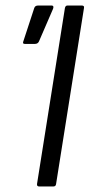

<svg xmlns="http://www.w3.org/2000/svg" viewBox="-20 -675 324 695"><path d="M122 0Q113 0 114 -9L215 -646Q217 -655 224 -655H276Q286 -655 284 -646L183 -9Q182 0 173 0ZM70 -516Q60 -516 65 -527L104 -646Q107 -655 118 -655H166Q172 -655 173 -651.5Q174 -648 172 -643L121 -525Q117 -516 106 -516Z"/></svg>

Font: Sofia Sans Condensed
Style: Italic
Weight: 400
Italic angle: -9°
Designer: Botio Nikoltchev, Ani Petrova
Foundry: lettersoup
Version: Version 4.101